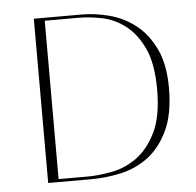

<svg xmlns="http://www.w3.org/2000/svg" viewBox="-45 -599 658 645"><g transform="rotate(-5 284.5 -277.0)"><path d="M92 0V-554H254Q299 -554 346.5 -541.5Q394 -529 433.5 -498.5Q473 -468 498.5 -415.5Q524 -363 524 -283Q524 -195 497.5 -139.5Q471 -84 429.5 -53Q388 -22 337 -11Q286 0 238 0ZM128 -10H226Q263 -10 308 -18.5Q353 -27 392 -55Q431 -83 457.5 -136.5Q484 -190 484 -281Q484 -368 460 -419.5Q436 -471 399.5 -499Q363 -527 321 -535.5Q279 -544 243 -544H128Z"/></g></svg>

Font: UN Bangla Thin
Style: Regular
Weight: 100
Designer: Desinged by Rajon, Unicode developed by Rashed (IMGN)
Version: Version 2.000;March 19, 2023;FontCreator 14.0.0.2901 64-bit